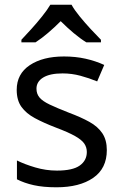

<svg xmlns="http://www.w3.org/2000/svg" viewBox="-20 -786 519 816"><path d="M434 -148Q434 -70 376 -30Q318 10 220 10Q164 10 123.5 1Q83 -8 52 -24V-104Q84 -88 129.5 -74.5Q175 -61 222 -61Q289 -61 319 -82.5Q349 -104 349 -140Q349 -160 338 -176Q327 -192 298.5 -208Q270 -224 217 -244Q165 -264 128 -284Q91 -304 71 -332Q51 -360 51 -404Q51 -472 106.5 -509Q162 -546 252 -546Q301 -546 343.5 -536.5Q386 -527 423 -510L393 -440Q359 -454 322 -464Q285 -474 246 -474Q192 -474 163.5 -456.5Q135 -439 135 -409Q135 -387 148 -371.5Q161 -356 191.5 -341.5Q222 -327 273 -307Q324 -288 360 -268Q396 -248 415 -219.5Q434 -191 434 -148ZM284 -766Q296 -744 318.5 -716.5Q341 -689 365.5 -662.5Q390 -636 409 -617V-606H347Q321 -622 293 -645.5Q265 -669 238 -696Q211 -669 184 -646Q157 -623 131 -606H71V-617Q90 -637 113.5 -663Q137 -689 159 -716.5Q181 -744 194 -766Z"/></svg>

Font: Noto Sans Living
Style: Regular
Weight: 400
Designer: Monotype Design Team
Foundry: Monotype Imaging Inc.
Version: Version 2.013; ttfautohint (v1.8.4.7-5d5b)